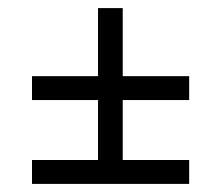

<svg xmlns="http://www.w3.org/2000/svg" viewBox="-20 -581 545 474"><path d="M283 -561V-393H447V-334H283V-186H447V-127H59V-186H222V-334H59V-393H222V-561Z"/></svg>

Font: Roundo
Style: Regular
Weight: 400
Designer: Namrata Goyal (Gurmukhi), Shiva Nallaperumal (Latin)
Foundry: Indian Type Foundry
Version: Version 1.000;PS 1.0;hotconv 1.0.88;makeotf.lib2.5.647800